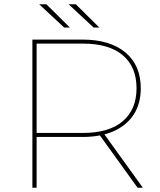

<svg xmlns="http://www.w3.org/2000/svg" viewBox="-20 -887 756 907"><path d="M133 0V-700H370Q499 -700 572 -639.5Q645 -579 645 -470Q645 -398 612 -346.5Q579 -295 517.5 -267.5Q456 -240 370 -240H144L153 -249V0ZM630 0 447 -254H472L655 0ZM153 -251 144 -259H372Q495 -259 560 -314.5Q625 -370 625 -470Q625 -571 560 -626Q495 -681 372 -681H144L153 -689ZM422 -757 304 -867H338L449 -757ZM283 -757 165 -867H199L310 -757Z"/></svg>

Font: Montserrat Thin
Style: Regular
Weight: 100
Designer: Julieta Ulanovsky
Foundry: Julieta Ulanovsky
Version: Version 9.000